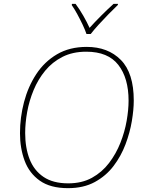

<svg xmlns="http://www.w3.org/2000/svg" viewBox="-20 -969 756 999"><path d="M334 10Q242 10 187 -29Q132 -68 108 -133Q84 -198 84 -276Q84 -358 105 -438Q126 -518 168.5 -583Q211 -648 276.5 -686.5Q342 -725 431 -725Q542 -725 609 -657Q676 -589 676 -446Q676 -399 666 -339Q656 -279 633 -218Q610 -157 571 -105.5Q532 -54 473.5 -22Q415 10 334 10ZM335 -15Q406 -15 458.5 -44Q511 -73 547.5 -121Q584 -169 606.5 -226Q629 -283 639 -340.5Q649 -398 649 -445Q649 -563 595.5 -631.5Q542 -700 429 -700Q358 -700 305 -673Q252 -646 215 -601Q178 -556 155 -500.5Q132 -445 121.5 -387Q111 -329 111 -277Q111 -200 134 -141Q157 -82 206.5 -48.5Q256 -15 335 -15ZM430 -792Q423 -813 410 -840.5Q397 -868 382 -895.5Q367 -923 353 -943L355 -949H373Q394 -921 413.5 -887Q433 -853 446 -824Q472 -853 506 -887Q540 -921 571 -949H594L593 -943Q572 -923 545 -895.5Q518 -868 493 -840.5Q468 -813 452 -792Z"/></svg>

Font: Noto Sans Thin
Style: Italic
Weight: 100
Italic angle: -12°
Designer: Monotype Design Team
Foundry: Monotype Imaging Inc.
Version: Version 2.013; ttfautohint (v1.8.4.7-5d5b)